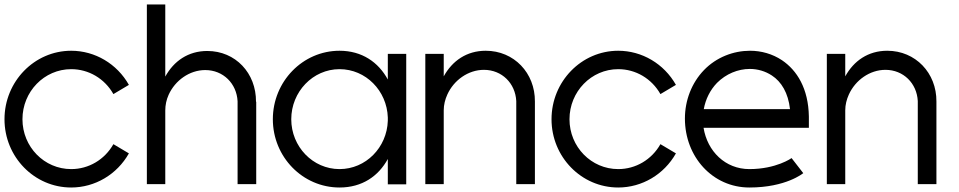

<svg xmlns="http://www.w3.org/2000/svg" viewBox="-25 -820 4269 855"><path d="M549 -442C496 -536 398 -594 292 -594C128 -594 -5 -457 -5 -289C-5 -121 128 15 292 15C398 15 496 -43 549 -137L480 -178C441 -109 370 -67 292 -67C172 -67 75 -166 75 -289C75 -412 172 -512 292 -512C370 -512 441 -470 480 -401Z M711 -479V-800H629V0H711V-328C711 -352 716 -376 726 -398C755 -462 819 -508 889 -508C969 -508 1029 -448 1033 -369V0H1116V-367H1115C1116 -494 1024 -593 898 -593C813 -593 749 -548 711 -479Z M1702 -297V-282C1698 -163 1604 -67 1487 -67C1368 -67 1272 -167 1272 -289C1272 -411 1368 -512 1487 -512C1604 -512 1698 -416 1702 -297ZM1702 -112V1H1784V-580H1702V-466C1660 -543 1587 -594 1487 -594C1323 -594 1190 -457 1190 -289C1190 -121 1323 15 1487 15C1587 15 1660 -35 1702 -112Z M1951 -480V-580H1869V0H1951V-329C1951 -353 1957 -377 1967 -399C1996 -463 2060 -509 2130 -509C2210 -509 2270 -449 2274 -370V0H2357V-368C2358 -495 2264 -594 2138 -594C2053 -594 1989 -549 1951 -480Z M2985 -442C2932 -536 2834 -594 2728 -594C2564 -594 2431 -457 2431 -289C2431 -121 2564 15 2728 15C2834 15 2932 -43 2985 -137L2916 -178C2877 -109 2806 -67 2728 -67C2608 -67 2511 -166 2511 -289C2511 -412 2608 -512 2728 -512C2806 -512 2877 -470 2916 -401Z M3493 -334H3109C3117 -378 3137 -419 3168 -451C3208 -491 3261 -513 3314 -513C3349 -513 3383 -503 3412 -484C3455 -456 3485 -406 3493 -334ZM3110 -508C3055 -451 3025 -373 3025 -292C3025 -122 3148 15 3312 15C3476 15 3552 -49 3552 -49L3500 -116C3500 -116 3432 -67 3312 -67C3205 -67 3125 -146 3108 -251H3577V-301C3575 -426 3524 -507 3457 -552C3415 -580 3365 -594 3315 -594C3241 -594 3165 -565 3110 -508Z M3739 -480V-580H3657V0H3739V-329C3739 -353 3745 -377 3755 -399C3784 -463 3848 -509 3918 -509C3998 -509 4058 -449 4062 -370V0H4145V-368C4146 -495 4052 -594 3926 -594C3841 -594 3777 -549 3739 -480Z"/></svg>

Font: MintSans
Style: Regular
Weight: 400
Version: Version 2.0